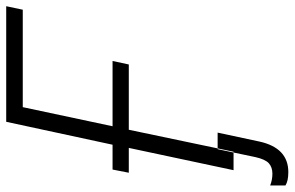

<svg xmlns="http://www.w3.org/2000/svg" viewBox="-184 -572 926 603"><g transform="rotate(-90 278.5 -271.0)"><path d="M45 0 115 -329H37L47 -380H125L197 -714H560L549 -662H243L183 -380H388L377 -329H172L103 0ZM39 172Q115 172 135 81L163 -50H111L86 69Q79 100 66.5 111Q54 122 34 122Q15 122 -3 115V163Q11 172 39 172Z"/></g></svg>

Font: Noto Sans UI Light
Style: Italic
Weight: 300
Italic angle: -12°
Designer: Monotype Design Team
Foundry: Monotype Imaging Inc.
Version: Version 1.901